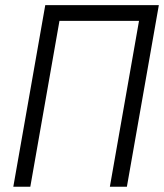

<svg xmlns="http://www.w3.org/2000/svg" viewBox="-20 -713 626 733"><path d="M399.4 0H464.4L586.4 -693.4H152.8L30.8 0H95.7L207 -633.3H510.7Z"/></svg>

Font: Cascadia Mono NF Light
Style: Italic
Weight: 300
Italic angle: -10°
Monospace: yes
Designer: Aaron Bell
Foundry: Saja Typeworks
Version: Version 2404.023